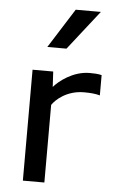

<svg xmlns="http://www.w3.org/2000/svg" viewBox="-55 -830 528 869"><g transform="rotate(5 208.5 -396.0)"><path d="M323.7 -422.4C353 -422.4 376 -420.4 396 -414.6V-506.8C378.9 -511.2 360.8 -511.7 341.3 -511.7C265.1 -511.7 201.7 -460 180.2 -434.1L176.3 -503.9H82.5V0H180.2V-352.5C196.3 -377 245.6 -422.4 323.7 -422.4ZM367.7 -791.5H253.4L140.1 -612.3H227.1Z"/></g></svg>

Font: Inder
Style: Regular
Weight: 400
Designer: Irina Smirnova
Foundry: Irina Smirnova
Version: Version 1.001